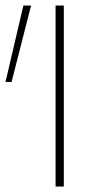

<svg xmlns="http://www.w3.org/2000/svg" viewBox="-34 -678 382 698"><path d="M168 0V-658H198V0ZM8 -380H-14L51 -658H79Z"/></svg>

Font: Ysabeau Office Thin
Style: Regular
Weight: 250
Designer: Christian Thalmann (Catharsis Fonts)
Version: Version 2.001;gftools[0.9.30]; featfreeze: tnum,lnum,ss02